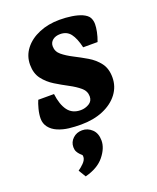

<svg xmlns="http://www.w3.org/2000/svg" viewBox="-126 -512 665 814"><g transform="rotate(-20 206.0 -105.0)"><path d="M176 13Q148 13 122 10Q96 7 72 -3Q49 -13 36 -30Q23 -47 23 -69Q23 -89 29 -112Q35 -135 41 -148H112Q118 -99 138 -72Q158 -45 196 -45Q216 -45 233.5 -55.5Q251 -66 251 -87Q251 -111 231.5 -127.5Q212 -144 183.5 -159Q155 -174 126.5 -191.5Q98 -209 78.5 -234.5Q59 -260 59 -299Q59 -339 83 -370Q107 -401 148.5 -418.5Q190 -436 241 -436Q270 -436 296 -432Q322 -428 341 -420Q363 -410 370 -397Q377 -384 377 -367Q377 -353 373 -333Q369 -313 361 -292H296Q286 -335 269.5 -356.5Q253 -378 223 -378Q202 -378 189 -367.5Q176 -357 176 -340Q176 -316 195.5 -300Q215 -284 243.5 -269.5Q272 -255 301 -238Q330 -221 349.5 -195.5Q369 -170 369 -130Q369 -89 344.5 -56.5Q320 -24 276.5 -5.5Q233 13 176 13ZM119 226 99 193Q111 185 124 172Q137 159 138 146Q139 138 135.5 135Q132 132 128 128Q121 121 116.5 112.5Q112 104 112 92Q112 69 129 53Q146 37 171 37Q196 37 215 55Q234 73 234 106Q234 140 205.5 175.5Q177 211 119 226Z"/></g></svg>

Font: Rasa
Style: Italic
Weight: 400
Italic angle: -7.10001°
Designer: Anna Giedrys (Yrsa+Rasa design), David Brezina (Yrsa art-direction, Rasa art-direction, design)
Foundry: Rosetta Type Foundry
Version: Version 2.004